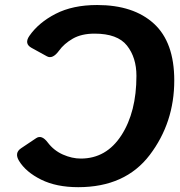

<svg xmlns="http://www.w3.org/2000/svg" viewBox="-20 -737 726 773"><path d="M56.6 -89.4Q37.1 -121.6 64.9 -140.1L125.5 -180.7Q147.9 -195.8 172.4 -163.1Q196.8 -130.9 233.4 -114.7Q270 -98.6 305.2 -98.6Q408.2 -98.6 468.8 -192.4Q529.3 -286.1 529.3 -431.6Q529.3 -505.4 491.2 -553.5Q453.1 -601.6 360.8 -601.6Q308.1 -601.6 272.9 -581.3Q237.8 -561 217.8 -533.2Q191.9 -497.6 168.9 -510.3L106.9 -544.4Q76.7 -561 98.1 -592.3Q135.3 -646 204.1 -681.4Q272.9 -716.8 371.1 -716.8Q517.6 -716.8 599.6 -641.8Q681.6 -566.9 681.6 -413.1Q681.6 -243.2 583 -113.3Q484.4 16.6 294.9 16.6Q207 16.6 145.5 -13.9Q84 -44.4 56.6 -89.4Z"/></svg>

Font: Istok
Style: Bold Italic
Weight: 700
Italic angle: -13°
Designer: Andrey V. Panov
Foundry: Andrey V. Panov
Version: Version 1.0.3